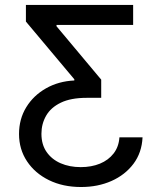

<svg xmlns="http://www.w3.org/2000/svg" viewBox="-20 -561 657 778"><path d="M308.6 196.8Q234.9 196.8 178.2 168.9Q121.6 141.1 89.4 92.5Q57.1 43.9 57.1 -18.1Q57.1 -78.6 86.4 -126.5Q115.7 -174.3 166.5 -203.1Q217.3 -231.9 281.2 -234.9V-239.7L85 -473.6V-541H519.5V-460H209V-454.6L390.1 -238.3V-164.6H331.5Q267.1 -164.6 226.6 -145Q186 -125.5 167 -92.3Q147.9 -59.1 147.9 -19Q147.9 24.9 168.9 54.9Q189.9 85 225.8 100.6Q261.7 116.2 307.1 116.2Q350.6 116.2 385 102.1Q419.4 87.9 440.4 60.8Q461.4 33.7 463.9 -4.4H557.6Q554.7 57.6 520.8 102.8Q486.8 147.9 431.6 172.4Q376.5 196.8 308.6 196.8Z"/></svg>

Font: Inter 17pt
Style: Regular
Weight: 400
Version: Version 4.001;git-66647c0bb